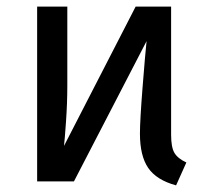

<svg xmlns="http://www.w3.org/2000/svg" viewBox="-20 -547 637 579"><path d="M542 -57 511 12Q452 -4 427 -40.5Q402 -77 402 -144Q402 -183 410 -284.5Q418 -386 422 -423L203 0H92V-527H183V-289Q183 -236 179 -179.5Q175 -123 173 -107L389 -527H496V-141Q496 -103 506 -86Q516 -69 542 -57Z"/></svg>

Font: FiraGO
Style: Regular
Weight: 400
Designer: bBox Type
Foundry: bBox Type GmbH
Version: Version 1.001;April 20, 2020;FontCreator 12.0.0.2555 64-bit